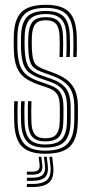

<svg xmlns="http://www.w3.org/2000/svg" viewBox="-20 -627 377 792"><path d="M166.2 7.2Q100.8 7.2 70.9 -22.5Q41 -52.2 38.8 -121.2Q38 -142.8 37.9 -165.8Q37.8 -188.8 39 -209.5H53.2Q52.2 -189.8 52.2 -165.8Q52.2 -141.8 52.8 -122Q55 -59.8 81.4 -32.6Q107.8 -5.5 166.2 -5.5Q230.2 -5.5 257.2 -32.8Q284.2 -60 286 -119.5Q286.5 -131.5 286.6 -141.8Q286.8 -152 286.6 -162.4Q286.5 -172.8 286.5 -184.8Q286.5 -241.8 263.8 -270Q241 -298.2 195 -314.8L157 -328.2Q134.5 -336.5 121.9 -346.1Q109.2 -355.8 103.8 -373.6Q98.2 -391.5 96.8 -424Q96 -436.5 96 -449Q96 -461.5 96.8 -476.5Q98.8 -519.2 115 -537.8Q131.2 -556.2 169.2 -556.2Q204.8 -556.2 221.6 -538.5Q238.5 -520.8 240 -477.2Q240.5 -463.8 240.5 -441.2Q240.5 -418.8 239.5 -392H225.2Q226.5 -417.8 226.4 -438.9Q226.2 -460 225.8 -476.8Q224.8 -513 211.2 -528.2Q197.8 -543.5 169.2 -543.5Q139.2 -543.5 126.1 -528Q113 -512.5 111.5 -476.5Q111 -462.2 111 -451.1Q111 -440 111.5 -424Q113 -394.2 118 -378.6Q123 -363 133.5 -355.2Q144 -347.5 161.5 -341L198.8 -327.2Q229.8 -316.2 252.8 -300Q275.8 -283.8 288.6 -256.6Q301.5 -229.5 301.5 -184.8Q301.5 -172.5 301.5 -162.1Q301.5 -151.8 301.5 -141.6Q301.5 -131.5 300.8 -119.5Q299 -54.2 269.2 -23.5Q239.5 7.2 166.2 7.2ZM166.2 -18.2Q113.8 -18.2 91.4 -43.2Q69 -68.2 67 -122.5Q66.5 -142.8 66.2 -163.8Q66 -184.8 67.2 -209.5H81.8Q80.2 -184.5 80.6 -162Q81 -139.5 81.2 -123.2Q82.8 -74 102.5 -52.5Q122.2 -31 166.2 -31Q215.5 -31 235 -53Q254.5 -75 256 -120Q256.8 -138 256.6 -152.4Q256.5 -166.8 256.5 -184.8Q256.5 -232 239.6 -254.6Q222.8 -277.2 187.5 -289.5L148.2 -303Q119.2 -313.2 101.9 -326.2Q84.5 -339.2 76.5 -362Q68.5 -384.8 66.8 -423.8Q66.2 -440.5 66.4 -451.6Q66.5 -462.8 66.8 -476.8Q67.8 -531.8 90.9 -556.8Q114 -581.8 169.2 -581.8Q220.8 -581.8 243.5 -557.9Q266.2 -534 268 -478.8Q268.5 -461 268.8 -440Q269 -419 267.8 -392H253.5Q254.8 -420.2 254.6 -441.1Q254.5 -462 254 -478.8Q252.5 -528 232.2 -548.5Q212 -569 169.2 -569Q122.5 -569 102.5 -547.1Q82.5 -525.2 81.8 -476.8Q81.5 -462 81.2 -451.2Q81 -440.5 81.8 -423.8Q83.5 -386.5 90.8 -366.2Q98 -346 113 -335.1Q128 -324.2 152.5 -315.5L191.2 -302Q232.2 -287.8 251.9 -262.4Q271.5 -237 271.5 -184.8Q271.5 -166.8 271.6 -152.1Q271.8 -137.5 271 -119.8Q269.2 -67.2 246.1 -42.8Q223 -18.2 166.2 -18.2ZM166.2 -43.8Q130.8 -43.8 113.8 -61.9Q96.8 -80 95.2 -124Q95 -142 94.8 -164.1Q94.5 -186.2 95.8 -209.5H109.8Q108.8 -189.8 108.9 -167.4Q109 -145 109.5 -125Q110.5 -88.2 123.9 -72.4Q137.2 -56.5 166.2 -56.5Q199 -56.5 211.9 -72.5Q224.8 -88.5 226.2 -120.2Q227 -137.8 226.9 -152.2Q226.8 -166.8 226.8 -184.8Q226.8 -223.2 214.8 -239.6Q202.8 -256 179.8 -264L139.2 -278Q107 -289 84.5 -304.6Q62 -320.2 49.9 -348.2Q37.8 -376.2 37 -423.8Q36.2 -441.5 36.5 -454.2Q36.8 -467 37 -476.8Q37.8 -545.8 68 -576.5Q98.2 -607.2 169.2 -607.2Q235 -607.2 264.5 -577.9Q294 -548.5 296.5 -480Q297 -461.8 297.1 -438Q297.2 -414.2 296 -392H282Q283 -412.5 283 -436.2Q283 -460 282.5 -479.2Q280.2 -541 253.9 -567.8Q227.5 -594.5 169.2 -594.5Q106.2 -594.5 79.5 -566.6Q52.8 -538.8 51.8 -476.8Q51.8 -462.2 51.5 -451.2Q51.2 -440.2 51.8 -423.8Q53.5 -380.8 63.1 -355.5Q72.8 -330.2 92.5 -315.8Q112.2 -301.2 143.8 -290.5L183.5 -276.8Q216.8 -265.5 229.2 -244.6Q241.8 -223.8 241.8 -184.8Q241.8 -174.5 241.8 -164.2Q241.8 -154 241.8 -143.2Q241.8 -132.5 241 -120.2Q239.8 -80.8 223.1 -62.2Q206.5 -43.8 166.2 -43.8ZM183.8 19.8H195.2L199.2 55Q204.8 103 184.6 123.8Q164.5 144.5 112.5 144.5H90.8V131.8H112.5Q157.8 131.8 175.2 113.9Q192.8 96 187.8 55ZM139.5 19.8H150.2L154.2 50.8Q157.2 73.8 147.6 83.6Q138 93.5 112.5 93.5H90.8V81.2H112.5Q131 81.2 138 74.1Q145 67 143.2 50.8ZM161.2 19.8H172.8L176.8 53Q181.2 88.2 166.2 103.6Q151.2 119 112.5 119H90.8V106.2H112.5Q144.2 106.2 156.5 93.9Q168.8 81.5 165.2 53Z"/></svg>

Font: Big Shoulders Inline Display Thin Medium
Style: Regular
Weight: 500
Version: Version 2.002